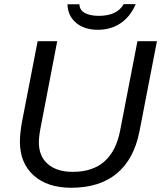

<svg xmlns="http://www.w3.org/2000/svg" viewBox="-20 -884 767 914"><path d="M319.3 9.8Q205.6 9.8 140.1 -49.1Q74.7 -107.9 74.7 -210.4Q74.7 -231.9 78.4 -262Q82 -292 85.9 -310.1L159.2 -688H252.4L173.3 -276.4Q165 -233.9 165 -206.5Q165 -140.1 207.8 -103Q250.5 -65.9 327.1 -65.9Q514.6 -65.9 552.2 -264.2L634.3 -688H727.1L644 -258.8Q617.7 -125.5 535.6 -57.9Q453.6 9.8 319.3 9.8ZM445.8 -742.2Q380.9 -742.2 341.6 -775.9Q302.2 -809.6 301.3 -863.8H357.9Q359.4 -835 384.5 -821.8Q409.7 -808.6 450.2 -808.6Q537.6 -808.6 568.8 -864.3H626Q600.6 -804.7 554 -773.4Q507.3 -742.2 445.8 -742.2Z"/></svg>

Font: Liberation Sans
Style: Italic
Weight: 400
Italic angle: -12°
Designer: Steve Matteson
Foundry: Ascender Corporation
Version: Version 2.1.5